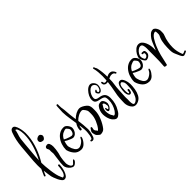

<svg xmlns="http://www.w3.org/2000/svg" viewBox="-6 -1397 2161 2161"><g transform="rotate(-45 1074.5 -316.5)"><path d="M162 97Q146 97 132 80Q118 63 106.5 39.5Q95 16 87.5 -5.5Q80 -27 78 -36Q75 -56 71 -82.5Q67 -109 64 -137Q58 -125 52 -112.5Q46 -100 41 -86Q40 -81 34 -81Q29 -81 25.5 -85Q22 -89 24 -94Q32 -114 41 -133.5Q50 -153 59 -172Q58 -189 57.5 -203.5Q57 -218 57 -230Q58 -296 65.5 -368.5Q73 -441 77 -506Q82 -558 91 -601.5Q100 -645 118 -693Q132 -730 160 -730Q177 -730 188.5 -712Q200 -694 207 -668.5Q214 -643 217 -619Q220 -595 220 -583Q220 -496 194 -411Q168 -326 128 -255L108 -220Q108 -195 111 -159Q114 -123 119 -84.5Q124 -46 131.5 -13Q139 20 149 40Q151 44 152.5 49.5Q154 55 158 60Q160 63 160 66Q160 69 161 69Q179 69 190 54Q201 39 207 16.5Q213 -6 215.5 -27Q218 -48 218 -60Q218 -70 228 -70Q238 -70 239 -60Q239 -45 235 -19Q231 7 222 33.5Q213 60 198.5 78.5Q184 97 162 97ZM108 -259 110 -264Q148 -335 173.5 -419Q199 -503 199 -587Q199 -600 196 -624Q193 -648 185 -668Q177 -688 161 -688Q160 -688 160 -687.5Q160 -687 160 -687Q160 -685 161 -682Q162 -679 161 -676Q158 -666 156 -656Q154 -646 152 -641Q139 -604 134.5 -574Q130 -544 127 -503Q123 -445 116.5 -381.5Q110 -318 108 -259Z M339 67Q322 67 303 52.5Q284 38 271.5 17.5Q259 -3 259 -22Q259 -46 261 -67.5Q263 -89 267 -111Q270 -130 271.5 -148Q273 -166 277 -188Q279 -199 277 -210Q275 -221 275 -234Q275 -240 275.5 -244Q276 -248 276 -252Q276 -257 275 -262Q274 -267 269 -276Q263 -282 263 -292Q263 -301 269 -309Q275 -317 287 -317Q288 -317 287.5 -318Q287 -319 288 -319Q315 -323 324 -302Q333 -281 333 -254Q333 -232 330 -211.5Q327 -191 325 -180Q322 -158 316 -140.5Q310 -123 307 -103Q304 -83 301.5 -63Q299 -43 299 -22Q299 -10 304 6.5Q309 23 318 35.5Q327 48 339 48Q346 48 355.5 37.5Q365 27 374.5 17Q384 7 389 7Q393 7 393 17V18Q393 27 383.5 38.5Q374 50 361.5 58.5Q349 67 339 67ZM301 -382Q281 -382 268.5 -390.5Q256 -399 256 -416Q256 -434 270.5 -445.5Q285 -457 305 -458Q317 -458 326 -447Q335 -436 336 -425Q336 -411 325 -396.5Q314 -382 301 -382Z M532 -6Q480 -7 449.5 -42Q419 -77 408 -121L407 -125Q407 -166 420.5 -206.5Q434 -247 462 -279Q490 -311 532 -323Q543 -325 551.5 -325.5Q560 -326 570 -326Q586 -326 600.5 -312.5Q615 -299 624 -281.5Q633 -264 633 -251Q633 -232 624.5 -212.5Q616 -193 600.5 -179.5Q585 -166 564 -165Q554 -165 534 -172.5Q514 -180 494 -190.5Q474 -201 465 -208Q460 -195 457 -181Q454 -167 452 -153V-148Q452 -144 452.5 -139Q453 -134 454 -129Q462 -94 481 -66Q500 -38 528 -38Q541 -38 558.5 -47Q576 -56 591 -69.5Q606 -83 610 -94Q618 -114 627 -114Q633 -114 633 -105Q633 -100 630 -91Q618 -60 592 -33Q566 -6 532 -6ZM564 -193Q585 -193 594.5 -212.5Q604 -232 604 -251Q604 -260 597 -270.5Q590 -281 582 -289Q574 -297 570 -297Q555 -297 541 -290Q517 -283 500 -266Q483 -249 473 -227Q474 -227 476 -225Q481 -221 499.5 -213Q518 -205 537.5 -199Q557 -193 564 -193Z M808 27Q802 27 792 19.5Q782 12 774 3.5Q766 -5 765 -6Q760 -14 756 -30.5Q752 -47 752 -59Q752 -70 761.5 -82.5Q771 -95 774 -102Q776 -108 783 -108Q788 -108 791.5 -104.5Q795 -101 793 -95Q792 -91 791.5 -85Q791 -79 789 -74Q788 -72 788 -69Q788 -66 789 -64Q790 -62 790 -60Q790 -53 797.5 -44.5Q805 -36 809 -31Q809 -31 808 -28Q807 -25 808 -25Q813 -25 818 -29Q823 -33 827 -37Q854 -70 874 -118.5Q894 -167 894 -212V-235Q894 -243 893.5 -250.5Q893 -258 891 -264Q888 -272 880.5 -284Q873 -296 863.5 -305.5Q854 -315 845 -315Q817 -315 787 -299Q757 -283 735 -259Q740 -223 743.5 -186.5Q747 -150 748 -113Q748 -102 744.5 -82.5Q741 -63 736 -44Q731 -25 726 -13Q715 13 693 13Q687 13 679 10Q672 7 672 1Q672 -4 675.5 -7.5Q679 -11 684 -9Q695 -5 701.5 -18.5Q708 -32 711.5 -52.5Q715 -73 716.5 -91Q718 -109 718 -114Q718 -141 714.5 -165.5Q711 -190 708 -215Q699 -196 699 -175Q699 -162 686 -162Q674 -162 674 -174V-175Q674 -218 702 -258Q695 -310 687.5 -354Q680 -398 678 -455Q678 -472 679.5 -484.5Q681 -497 681 -513Q681 -525 682 -534Q683 -543 684 -553Q685 -561 694 -561Q699 -561 702.5 -558Q706 -555 705 -550Q704 -547 704 -544Q704 -541 704 -538Q704 -533 704.5 -527Q705 -521 705 -514Q705 -498 708 -485.5Q711 -473 712 -456Q714 -415 718.5 -374.5Q723 -334 729 -293Q754 -319 784 -335Q814 -351 843 -352Q859 -352 880.5 -341.5Q902 -331 920 -316Q938 -301 943 -288Q951 -269 951.5 -251Q952 -233 952 -213Q952 -156 927.5 -97.5Q903 -39 871 1Q861 14 844 20.5Q827 27 808 27Z M1063 28Q1051 28 1036.5 16.5Q1022 5 1016 -3Q998 -28 990 -58.5Q982 -89 982 -114Q982 -170 1014 -211Q1024 -225 1038.5 -229Q1053 -233 1066 -233Q1080 -233 1090 -221Q1100 -209 1105 -193Q1110 -177 1110 -164L1106 -150Q1106 -141 1098 -128Q1090 -115 1079.5 -105Q1069 -95 1059 -95Q1046 -95 1043 -120V-122Q1043 -126 1044 -130Q1045 -134 1044 -138Q1044 -146 1052 -146Q1059 -146 1059 -138Q1059 -117 1068 -117Q1075 -117 1082.5 -128Q1090 -139 1090 -150L1087 -164Q1087 -175 1081.5 -187.5Q1076 -200 1065 -200Q1060 -200 1057.5 -195Q1055 -190 1052 -184Q1041 -169 1035 -152.5Q1029 -136 1029 -115Q1029 -93 1035 -70.5Q1041 -48 1054 -31Q1056 -29 1057.5 -23Q1059 -17 1063 -17Q1076 -17 1086.5 -29Q1097 -41 1104 -50Q1123 -79 1134 -113Q1145 -147 1145 -184Q1145 -213 1138.5 -227.5Q1132 -242 1103 -251Q1082 -257 1060.5 -260.5Q1039 -264 1024 -276.5Q1009 -289 1009 -321Q1009 -347 1023 -375Q1037 -403 1058.5 -425.5Q1080 -448 1104 -455Q1112 -457 1117 -457Q1141 -457 1160 -435Q1179 -413 1179 -387Q1179 -371 1173 -352.5Q1167 -334 1155.5 -321.5Q1144 -309 1128 -309Q1118 -309 1108.5 -322.5Q1099 -336 1098 -343Q1098 -354 1102.5 -357Q1107 -360 1112 -366Q1115 -369 1118 -369Q1123 -369 1125.5 -365.5Q1128 -362 1124 -357L1126 -358Q1122 -354 1120 -351.5Q1118 -349 1118 -344Q1118 -340 1121 -333.5Q1124 -327 1128 -327Q1145 -327 1155 -346.5Q1165 -366 1165 -384Q1165 -402 1151.5 -416Q1138 -430 1121 -430Q1115 -430 1112 -429Q1093 -424 1076 -406Q1059 -388 1048.5 -365Q1038 -342 1038 -321Q1038 -301 1050.5 -292.5Q1063 -284 1080.5 -282Q1098 -280 1112 -276Q1148 -265 1161.5 -242.5Q1175 -220 1175 -184Q1175 -97 1133 -31Q1128 -23 1123 -14Q1118 -5 1110 3Q1100 13 1088.5 20.5Q1077 28 1063 28Z M1323 73Q1296 73 1278.5 55Q1261 37 1252 12.5Q1243 -12 1243 -33Q1243 -56 1244 -73Q1245 -90 1246 -114Q1248 -150 1257 -190.5Q1266 -231 1270 -262L1280 -334Q1276 -333 1271 -332.5Q1266 -332 1261 -332Q1243 -332 1231 -343Q1219 -354 1219 -375Q1219 -385 1228 -385Q1238 -385 1238 -374H1239Q1239 -351 1261 -351Q1269 -351 1282 -356Q1285 -389 1285 -423Q1285 -456 1282 -489Q1279 -522 1271 -553Q1271 -554 1270.5 -555Q1270 -556 1270 -557Q1270 -565 1279 -565Q1286 -565 1289 -557Q1291 -547 1296.5 -539Q1302 -531 1304 -521Q1311 -490 1315 -453.5Q1319 -417 1319 -379Q1330 -384 1341 -388.5Q1352 -393 1364 -393Q1389 -393 1403 -379Q1417 -365 1424 -348Q1425 -347 1425 -344Q1425 -335 1415 -335Q1409 -335 1406 -342Q1402 -353 1391 -358Q1380 -363 1365 -363Q1352 -363 1341 -358.5Q1330 -354 1319 -349Q1319 -324 1317.5 -300Q1316 -276 1312 -256Q1307 -225 1305 -186Q1303 -147 1301 -112Q1300 -99 1299.5 -88.5Q1299 -78 1299 -67Q1299 -60 1299.5 -52Q1300 -44 1300 -35Q1300 -29 1299.5 -20.5Q1299 -12 1299 -2Q1299 17 1303.5 33.5Q1308 50 1321 50Q1327 50 1334 47Q1363 34 1380 1.5Q1397 -31 1404 -69Q1411 -107 1411 -136Q1411 -145 1411.5 -153Q1412 -161 1412 -168Q1412 -180 1409 -191Q1406 -202 1396 -214Q1392 -220 1389 -221.5Q1386 -223 1384 -224Q1368 -224 1360.5 -211Q1353 -198 1350.5 -179Q1348 -160 1348 -142Q1348 -124 1348 -115Q1348 -106 1350 -91.5Q1352 -77 1361 -77Q1367 -77 1369 -90Q1371 -103 1371 -108Q1371 -117 1381 -117Q1391 -117 1392 -108Q1392 -95 1385.5 -76.5Q1379 -58 1361 -58Q1351 -58 1343.5 -68Q1336 -78 1332 -91.5Q1328 -105 1328 -115Q1328 -127 1330 -148.5Q1332 -170 1337 -193Q1342 -216 1353.5 -232.5Q1365 -249 1385 -249Q1402 -249 1413 -236Q1424 -223 1431 -203.5Q1438 -184 1441 -165.5Q1444 -147 1444 -136Q1444 -101 1437.5 -60.5Q1431 -20 1413 14Q1395 48 1360 64Q1339 73 1323 73Z M1616 -6Q1564 -7 1533.5 -42Q1503 -77 1492 -121L1491 -125Q1491 -166 1504.5 -206.5Q1518 -247 1546 -279Q1574 -311 1616 -323Q1627 -325 1635.5 -325.5Q1644 -326 1654 -326Q1670 -326 1684.5 -312.5Q1699 -299 1708 -281.5Q1717 -264 1717 -251Q1717 -232 1708.5 -212.5Q1700 -193 1684.5 -179.5Q1669 -166 1648 -165Q1638 -165 1618 -172.5Q1598 -180 1578 -190.5Q1558 -201 1549 -208Q1544 -195 1541 -181Q1538 -167 1536 -153V-148Q1536 -144 1536.5 -139Q1537 -134 1538 -129Q1546 -94 1565 -66Q1584 -38 1612 -38Q1625 -38 1642.5 -47Q1660 -56 1675 -69.5Q1690 -83 1694 -94Q1702 -114 1711 -114Q1717 -114 1717 -105Q1717 -100 1714 -91Q1702 -60 1676 -33Q1650 -6 1616 -6ZM1648 -193Q1669 -193 1678.5 -212.5Q1688 -232 1688 -251Q1688 -260 1681 -270.5Q1674 -281 1666 -289Q1658 -297 1654 -297Q1639 -297 1625 -290Q1601 -283 1584 -266Q1567 -249 1557 -227Q1558 -227 1560 -225Q1565 -221 1583.5 -213Q1602 -205 1621.5 -199Q1641 -193 1648 -193Z M2100 63Q2086 63 2078 52Q2070 41 2065 30Q2055 6 2041 -24.5Q2027 -55 2027 -92Q2026 -136 2030.5 -184.5Q2035 -233 2051 -271Q2057 -285 2061.5 -294.5Q2066 -304 2065 -320V-330Q2065 -339 2063.5 -348.5Q2062 -358 2055 -358Q2037 -358 2021.5 -344.5Q2006 -331 1993 -311Q1980 -291 1970 -271Q1960 -251 1954 -237Q1930 -183 1916 -126Q1902 -69 1888 -4Q1887 3 1874 3Q1867 3 1858.5 -0.5Q1850 -4 1851 -10Q1855 -49 1856 -92Q1857 -135 1857 -178V-247Q1857 -256 1857.5 -267Q1858 -278 1858 -289Q1858 -316 1851.5 -338.5Q1845 -361 1822 -361Q1804 -361 1785.5 -346.5Q1767 -332 1754.5 -311Q1742 -290 1742 -272Q1742 -267 1745 -254.5Q1748 -242 1753.5 -231.5Q1759 -221 1766 -221Q1781 -222 1792 -232Q1803 -242 1803 -258Q1803 -269 1800 -273.5Q1797 -278 1783 -277Q1773 -277 1773 -287Q1773 -296 1782 -296V-297Q1810 -298 1818 -289.5Q1826 -281 1826 -257Q1826 -234 1807.5 -218Q1789 -202 1765 -200Q1754 -200 1743 -214.5Q1732 -229 1724.5 -246.5Q1717 -264 1717 -273Q1718 -297 1733.5 -324.5Q1749 -352 1773 -372Q1797 -392 1822 -392Q1847 -392 1864 -376.5Q1881 -361 1892 -337Q1903 -313 1908 -288Q1913 -263 1913 -243V-203L1932 -248Q1941 -270 1950 -292Q1959 -314 1972 -334Q1989 -359 2009 -376.5Q2029 -394 2055 -394Q2070 -394 2082.5 -380.5Q2095 -367 2102 -349.5Q2109 -332 2109 -320Q2109 -298 2108.5 -284.5Q2108 -271 2100 -251Q2086 -217 2078.5 -175Q2071 -133 2071 -93Q2071 -61 2077 -31.5Q2083 -2 2094 27Q2095 28 2097 34Q2099 40 2101 41Q2107 41 2117.5 37Q2128 33 2135 29Q2139 27 2140 27Q2149 27 2149 37Q2149 42 2144 45Q2135 50 2121.5 56Q2108 62 2100 63Z"/></g></svg>

Font: Ruge Boogie
Style: Regular
Weight: 400
Designer: Robert E. Leuschke
Foundry: Robert E. Leuschke
Version: Version 1.010; ttfautohint (v1.8.3)